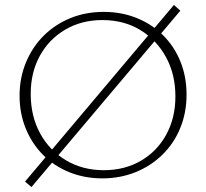

<svg xmlns="http://www.w3.org/2000/svg" viewBox="-20 -713 832 775"><path d="M393 7Q321 7 259.5 -18Q198 -43 153.5 -88Q109 -133 84 -194Q59 -255 59 -327Q59 -399 85 -461.5Q111 -524 157 -569.5Q203 -615 264.5 -640Q326 -665 399 -665Q471 -665 532.5 -640Q594 -615 639 -570Q684 -525 708.5 -464Q733 -403 733 -331Q733 -258 707.5 -196Q682 -134 635.5 -88.5Q589 -43 527 -18Q465 7 393 7ZM399 -26Q483 -26 548.5 -64Q614 -102 651 -169.5Q688 -237 688 -324Q688 -413 650 -482.5Q612 -552 546 -592Q480 -632 393 -632Q309 -632 243.5 -593.5Q178 -555 141 -488Q104 -421 104 -334Q104 -244 142 -174.5Q180 -105 247 -65.5Q314 -26 399 -26ZM107 42 81 20 682 -693 708 -670Z"/></svg>

Font: Ysabeau Infant ExtraLight
Style: Regular
Weight: 250
Designer: Christian Thalmann (Catharsis Fonts)
Version: Version 2.001;gftools[0.9.30]; featfreeze: ss01,ss02,lnum